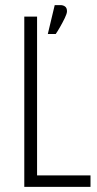

<svg xmlns="http://www.w3.org/2000/svg" viewBox="-20 -731 379 751"><path d="M194 -711H217Q227 -711 234.5 -705.5Q242 -700 242 -687Q242 -678 233.5 -660.5Q225 -643 215 -625.5Q205 -608 198 -598H167ZM75 -666H125V-45H334V0H75Z"/></svg>

Font: Khand Variable Light
Style: Regular
Weight: 300
Designer: Satya Rajpurohit
Foundry: Indian Type Foundry
Version: Version 3.000